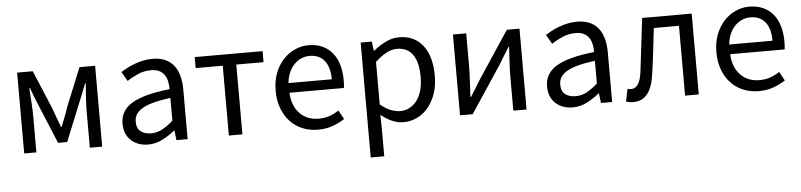

<svg xmlns="http://www.w3.org/2000/svg" viewBox="-46 -806 5361 1285"><g transform="rotate(-5 2634.5 -163.5)"><path d="M197 -543 304 -288Q316 -253 328.5 -220.5Q341 -188 353 -155H357Q370 -188 383 -220.5Q396 -253 407 -288L511 -543H616V0H533V-245Q533 -263 534 -286.5Q535 -310 536.5 -335.5Q538 -361 540 -386Q542 -411 543 -432H539Q527 -400 513.5 -367Q500 -334 488 -304L385 -51H324L219 -304Q206 -334 193 -367Q180 -400 169 -432H164Q165 -411 167 -386Q169 -361 170.5 -335.5Q172 -310 173 -286.5Q174 -263 174 -245V0H92V-543Z M924 13Q890 13 861 2.5Q832 -8 810.5 -27.5Q789 -47 777 -75.5Q765 -104 765 -141Q765 -230 845.5 -277.5Q926 -325 1099 -344Q1099 -370 1094 -395Q1089 -420 1076.5 -439Q1064 -458 1042 -469.5Q1020 -481 987 -481Q939 -481 897.5 -463Q856 -445 824 -423L788 -486Q807 -498 830.5 -510.5Q854 -523 881 -533Q908 -543 938.5 -549.5Q969 -556 1002 -556Q1052 -556 1087.5 -540Q1123 -524 1145.5 -495Q1168 -466 1179 -425Q1190 -384 1190 -334V0H1115L1107 -65H1104Q1065 -33 1020 -10Q975 13 924 13ZM950 -60Q990 -60 1024.5 -78.5Q1059 -97 1099 -132V-285Q1030 -276 983.5 -263.5Q937 -251 908 -233.5Q879 -216 866.5 -194.5Q854 -173 854 -147Q854 -100 881.5 -80Q909 -60 950 -60Z M1285 -543H1741V-469H1558V0H1467V-469H1285Z M2065 13Q2011 13 1963.5 -6Q1916 -25 1881 -61.5Q1846 -98 1825.5 -151Q1805 -204 1805 -271Q1805 -337 1825.5 -390Q1846 -443 1880 -479.5Q1914 -516 1958.5 -536Q2003 -556 2050 -556Q2102 -556 2142 -538Q2182 -520 2209.5 -487Q2237 -454 2251 -407Q2265 -360 2265 -302Q2265 -270 2262 -250H1896Q1900 -162 1949 -111Q1998 -60 2076 -60Q2117 -60 2149.5 -71.5Q2182 -83 2212 -103L2245 -43Q2210 -20 2165.5 -3.5Q2121 13 2065 13ZM2186 -315Q2186 -398 2150.5 -441Q2115 -484 2051 -484Q2022 -484 1995.5 -472.5Q1969 -461 1948 -439.5Q1927 -418 1913 -386.5Q1899 -355 1895 -315Z M2475 -543 2483 -481H2486Q2523 -511 2567 -533.5Q2611 -556 2659 -556Q2712 -556 2752 -536.5Q2792 -517 2819.5 -481Q2847 -445 2861 -394Q2875 -343 2875 -280Q2875 -210 2855.5 -155.5Q2836 -101 2803.5 -63.5Q2771 -26 2728.5 -6.5Q2686 13 2639 13Q2603 13 2565 -3Q2527 -19 2491 -48L2489 -50L2491 45V229H2400V-543ZM2491 -120Q2528 -88 2562.5 -75.5Q2597 -63 2624 -63Q2658 -63 2686.5 -78Q2715 -93 2736 -120.5Q2757 -148 2768.5 -188Q2780 -228 2780 -279Q2780 -324 2772 -361Q2764 -398 2747 -424.5Q2730 -451 2703 -465.5Q2676 -480 2637 -480Q2602 -480 2566.5 -461Q2531 -442 2491 -405Z M3020 -543H3109V-316Q3109 -273 3105.5 -221Q3102 -169 3100 -116H3104Q3120 -141 3140.5 -174Q3161 -207 3176 -232L3382 -543H3467V0H3378V-227Q3378 -271 3381 -322.5Q3384 -374 3387 -428H3383Q3367 -402 3346.5 -369Q3326 -336 3311 -311L3105 0H3020Z M3776 13Q3742 13 3713 2.5Q3684 -8 3662.5 -27.5Q3641 -47 3629 -75.5Q3617 -104 3617 -141Q3617 -230 3697.5 -277.5Q3778 -325 3951 -344Q3951 -370 3946 -395Q3941 -420 3928.5 -439Q3916 -458 3894 -469.5Q3872 -481 3839 -481Q3791 -481 3749.5 -463Q3708 -445 3676 -423L3640 -486Q3659 -498 3682.5 -510.5Q3706 -523 3733 -533Q3760 -543 3790.5 -549.5Q3821 -556 3854 -556Q3904 -556 3939.5 -540Q3975 -524 3997.5 -495Q4020 -466 4031 -425Q4042 -384 4042 -334V0H3967L3959 -65H3956Q3917 -33 3872 -10Q3827 13 3776 13ZM3802 -60Q3842 -60 3876.5 -78.5Q3911 -97 3951 -132V-285Q3882 -276 3835.5 -263.5Q3789 -251 3760 -233.5Q3731 -216 3718.5 -194.5Q3706 -173 3706 -147Q3706 -100 3733.5 -80Q3761 -60 3802 -60Z M4184 13Q4169 13 4157.5 11Q4146 9 4135 5L4152 -79Q4157 -77 4162.5 -76Q4168 -75 4176 -75Q4205 -75 4223.5 -102.5Q4242 -130 4249 -191Q4260 -279 4270 -366.5Q4280 -454 4291 -543H4624V0H4532V-469H4363Q4354 -394 4345.5 -318.5Q4337 -243 4326 -168Q4304 13 4184 13Z M5026 13Q4972 13 4924.5 -6Q4877 -25 4842 -61.5Q4807 -98 4786.5 -151Q4766 -204 4766 -271Q4766 -337 4786.5 -390Q4807 -443 4841 -479.5Q4875 -516 4919.5 -536Q4964 -556 5011 -556Q5063 -556 5103 -538Q5143 -520 5170.5 -487Q5198 -454 5212 -407Q5226 -360 5226 -302Q5226 -270 5223 -250H4857Q4861 -162 4910 -111Q4959 -60 5037 -60Q5078 -60 5110.5 -71.5Q5143 -83 5173 -103L5206 -43Q5171 -20 5126.5 -3.5Q5082 13 5026 13ZM5147 -315Q5147 -398 5111.5 -441Q5076 -484 5012 -484Q4983 -484 4956.5 -472.5Q4930 -461 4909 -439.5Q4888 -418 4874 -386.5Q4860 -355 4856 -315Z"/></g></svg>

Font: Kinto Sans
Style: Regular
Weight: 400
Designer: Authors: Ryoko NISHIZUKA  (kana & ideographs); Paul D. Hunt (Latin, Greek & Cyrillic); Wenlong ZHANG  (bopomofo); Sandol
Foundry: Adobe Systems Incorporated, ookami Inc.
Version: Version 0.001